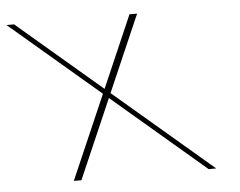

<svg xmlns="http://www.w3.org/2000/svg" viewBox="-189 -605 808 647"><g transform="rotate(-5 215.0 -281.5)"><path d="M184.4 -294 498.4 -26 517.3 -10H491.3L486.8 -14L177.5 -278L62.8 -14L61.3 -10H35.3L42.4 -26L158.8 -294L-126 -537L-144.9 -553H-118.9L-114.5 -549L165.7 -309.9L269.5 -549L271.1 -553H297.1L290 -537Z"/></g></svg>

Font: Nordica Plus
Style: NordicaClassicUltraLightOpObl
Weight: 300
Version: Version 1